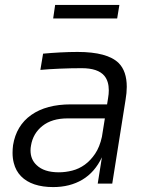

<svg xmlns="http://www.w3.org/2000/svg" viewBox="-20 -746 609 780"><path d="M196 14Q153 14 120 3Q87 -8 65.5 -30Q44 -52 36 -84Q31 -103 31 -125Q31 -140 33 -156Q46 -236 107 -279Q168 -322 268 -322H415L419 -347Q422 -364 422 -379Q422 -416 404 -438Q378 -469 312 -469Q267 -469 221.5 -467Q176 -465 144 -462L155 -528Q187 -531 224 -533Q261 -535 295 -535Q416 -535 462 -490Q495 -457 495 -393Q495 -369 490 -340L436 0H377L394 -107Q365 -46 314.5 -16Q264 14 196 14ZM219 -46Q246 -46 273.5 -53Q301 -60 324.5 -77Q348 -94 366.5 -121.5Q385 -149 394 -190L406 -265H254Q191 -265 152.5 -234.5Q114 -204 106 -155Q104 -145 104 -135Q104 -98 129 -75Q159 -46 219 -46ZM196 -671 204 -726H465L456 -671Z"/></svg>

Font: Sora Light
Style: Italic
Weight: 300
Designer: Jonathan Barnbrook, Juli√°n Moncada
Version: Version 1.000